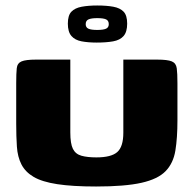

<svg xmlns="http://www.w3.org/2000/svg" viewBox="-20 -677 705 699"><path d="M626 -239Q626 -175 618.5 -129Q611 -83 583 -54Q555 -25 495 -11.5Q435 2 330 2Q244 2 188.5 -6.5Q133 -15 102.5 -33Q72 -51 58 -78.5Q44 -106 41.5 -143Q39 -180 39 -227V-374Q39 -410 41 -428.5Q43 -447 58.5 -453.5Q74 -460 111 -460H236V-195Q236 -154 245.5 -135Q255 -116 276.5 -110Q298 -104 331 -104Q385 -104 407 -123.5Q429 -143 429 -194V-460H552Q590 -460 605.5 -453.5Q621 -447 623.5 -428.5Q626 -410 626 -374ZM332 -522Q301 -522 277 -526.5Q253 -531 240 -546Q227 -561 227 -591Q227 -621 240 -634.5Q253 -648 277.5 -652.5Q302 -657 334 -657Q368 -657 392.5 -652.5Q417 -648 430 -634.5Q443 -621 443 -591Q443 -561 430 -546Q417 -531 392 -526.5Q367 -522 332 -522ZM334 -568Q356 -568 366 -572.5Q376 -577 376 -589Q376 -602 366 -606.5Q356 -611 334 -611Q313 -611 302.5 -606.5Q292 -602 292 -589Q292 -577 302 -572.5Q312 -568 334 -568Z"/></svg>

Font: Genos ExtraBold
Style: Regular
Weight: 800
Designer: Robert E. Leuschke
Foundry: Robert E. Leuschke
Version: Version 1.010